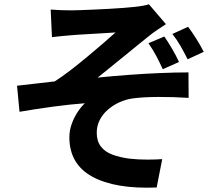

<svg xmlns="http://www.w3.org/2000/svg" viewBox="-20 -810 1040 891"><path d="M215.2 -765.7Q238.4 -763.9 261.7 -762.9Q285 -761.9 310.4 -761.9Q323.7 -761.9 350.9 -762.9Q378.1 -763.9 413.1 -765.4Q448.2 -766.9 484.6 -768.9Q521 -770.9 552.2 -773.3Q583.3 -775.7 601.7 -777.7Q625.9 -780.2 643.5 -783.4Q661 -786.6 671.1 -790.1L750 -697.9Q734.3 -687.9 710.5 -671.8Q686.7 -655.6 671.3 -642.8Q649.9 -625.9 625.8 -606.2Q601.7 -586.4 576.1 -565.7Q550.4 -545 525.3 -524.5Q500.1 -504 476.7 -484.9Q453.2 -465.7 433 -449.9Q500.1 -456.8 574.3 -462.3Q648.5 -467.9 721 -470.9Q793.4 -474 854.6 -474L855.4 -355.8Q783.5 -360.4 713.7 -360.1Q643.9 -359.7 597.6 -353.5Q563.3 -349.1 533.1 -334.9Q502.9 -320.8 479.1 -299.6Q455.2 -278.5 442.1 -251.6Q428.9 -224.8 428.9 -194.1Q428.9 -155 448.2 -130Q467.4 -105 502.2 -92.2Q536.9 -79.4 581.4 -73.7Q622.9 -69.1 664.1 -69.3Q705.2 -69.5 732.8 -71.5L707 60.1Q514.3 67.9 408.1 9.7Q301.9 -48.5 301.9 -173.2Q301.9 -204 312.4 -233.7Q322.9 -263.4 339.2 -288.5Q355.6 -313.7 373.7 -330.8Q306.1 -325.9 226.3 -315.1Q146.5 -304.3 70.6 -291.2L59 -412.2Q99.3 -416.4 147.3 -422.3Q195.4 -428.2 233.9 -432.2Q267.9 -453.9 307 -484Q346.1 -514.1 385.3 -546.8Q424.5 -579.6 458.7 -609Q493 -638.4 516.2 -659.4Q503.8 -658.4 483 -657.3Q462.2 -656.2 437.9 -654.6Q413.7 -653 389.1 -651.7Q364.5 -650.5 343.9 -649Q323.3 -647.5 310.9 -646.5Q292.4 -645.5 268.7 -642.8Q245 -640.2 221.1 -637.6ZM742.6 -640.5Q761.2 -613.4 779 -582.9Q796.7 -552.5 810.8 -522.3L735.2 -488.8Q720 -522.3 705 -550.6Q690.1 -578.8 668.8 -609.4ZM852.8 -685.7Q871.3 -661.3 891.3 -629.5Q911.2 -597.6 925.5 -569.4L850.7 -534.9Q834.7 -566.9 817.7 -596.6Q800.6 -626.3 780 -652.4Z"/></svg>

Font: Noto Sans TC
Style: Regular
Weight: 100
Designer: Ryoko NISHIZUKA 西塚涼子 (kana, bopomofo & ideographs); Paul D. Hunt (Latin, Greek & Cyrillic); Sandoll Communications 산돌커뮤니
Foundry: Adobe
Version: Version 2.004;hotconv 1.0.118;makeotfexe 2.5.65603